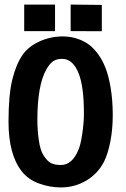

<svg xmlns="http://www.w3.org/2000/svg" viewBox="-20 -820 558 848"><path d="M292 -799.8 429.7 -798.3V-682.1L292 -682.6ZM86.9 -799.8H223.1V-682.6H86.9ZM254.9 -659.2Q273.9 -659.2 292 -656.5Q310.1 -653.8 333 -644.8Q356 -635.7 375.2 -621.1Q394.5 -606.4 413.8 -580.1Q433.1 -553.7 446.5 -518.8Q460 -483.9 468.8 -431.6Q477.5 -379.4 478 -315.9V-310.5Q478 -250 467.5 -195.6Q457 -141.1 439.5 -106Q412.1 -52.7 361.1 -22.5Q310.1 7.8 249 7.8Q199.7 7.8 152.3 -9.5Q105 -26.9 77.1 -62Q17.6 -136.2 17.6 -282.7Q17.6 -401.4 34.7 -470Q51.8 -538.6 81.1 -579.6Q106 -614.3 152.6 -636.2Q199.2 -658.2 254.9 -659.2ZM171.4 -135.3Q188 -108.9 204.3 -100.1Q220.7 -91.3 249 -91.3Q299.3 -91.3 326.7 -159.2Q335.9 -179.7 343 -227.1Q350.1 -274.4 350.6 -312.5V-320.8Q350.6 -434.1 328.6 -492.7Q303.2 -560.1 254.4 -560.1Q230.5 -560.1 214.8 -549.6Q199.2 -539.1 184.6 -513.2Q145 -443.4 145 -289.1Q145 -246.1 151.4 -201.4Q157.7 -156.7 171.4 -135.3Z"/></svg>

Font: Fantasque Sans Mono
Style: Bold
Weight: 700
Monospace: yes
Designer: Jany Belluz
Version: Version 1.8.0 ; ttfautohint (v1.8.2)